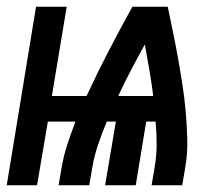

<svg xmlns="http://www.w3.org/2000/svg" viewBox="-39 -550 659 570"><path d="M-19 0 68 -530H159L115 -265H218Q249 -332 283.5 -398.5Q318 -465 354 -530H459Q467 -491 475 -452.5Q483 -414 490 -374.5Q497 -335 503 -296Q509 -257 512.5 -216.5Q516 -176 517 -135Q518 -94 511 -53L502 0H411L420 -53Q426 -87 426 -121Q426 -155 423 -189H395L364 0H273L305 -189H278Q264 -155 252.5 -121.5Q241 -88 235 -53L226 0H135L144 -53Q150 -88 161 -121.5Q172 -155 185 -189H103L71 0ZM312 -265H416Q411 -304 404.5 -342Q398 -380 391 -418Q370 -380 350 -342Q330 -304 312 -265Z"/></svg>

Font: Iosevka Curly Extended Oblique
Style: Bold
Weight: 700
Width: 7
Italic angle: -9°
Monospace: yes
Designer: Belleve Invis
Foundry: Belleve Invis
Version: Version 11.1.0; ttfautohint (v1.8.3)